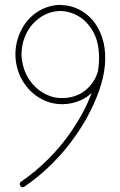

<svg xmlns="http://www.w3.org/2000/svg" viewBox="-20 -768 491 785"><path d="M314 -360C329 -367 343 -377 355 -388C334 -332 305 -280 271 -230C216 -150 146 -80 66 -25C60 -21 59 -14 63 -8C67 -2 74 -1 80 -5C163 -62 234 -133 291 -216C330 -272 362 -332 385 -397C397 -431 406 -466 409 -503C410 -513 410 -523 410 -532C410 -559 407 -587 398 -613C387 -648 367 -682 338 -706C309 -731 272 -746 234 -747C231 -748 229 -748 227 -748C187 -748 148 -733 117 -708C84 -681 62 -644 51 -604C46 -586 43 -566 43 -547C43 -515 50 -482 64 -453C87 -406 127 -368 177 -351C196 -345 215 -342 235 -342C262 -342 289 -348 314 -360ZM380 -473C379 -473 379 -472 379 -472C367 -433 339 -400 303 -382C282 -372 259 -367 235 -367C218 -367 201 -369 185 -375C139 -391 105 -427 87 -464C75 -490 68 -518 68 -547C68 -564 71 -581 75 -598C85 -633 105 -666 133 -688C159 -710 193 -723 227 -723C229 -723 230 -723 232 -723C265 -721 297 -708 322 -687C346 -666 365 -637 375 -605C382 -582 385 -557 385 -532C385 -523 385 -514 384 -505C383 -494 381 -484 380 -473Z"/></svg>

Font: LS
Style: Light
Weight: 300
Designer: BSozoo
Foundry: BSozoo
Version: Version 001.000